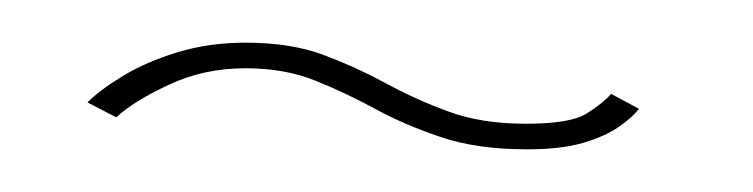

<svg xmlns="http://www.w3.org/2000/svg" viewBox="-20 -391 353 90"><path d="M227 -321Q243 -321 253.2 -324Q263.5 -327 270 -331.5Q276.5 -336 279.5 -340L266.5 -347Q262.5 -342.5 255 -337.8Q247.5 -333 226.5 -333Q205.5 -333 190 -338.8Q174.5 -344.5 160.8 -352Q147 -359.5 131.8 -365.2Q116.5 -371 95 -371Q78 -371 63.2 -366.5Q48.5 -362 37.8 -355.5Q27 -349 21 -343L34.5 -336Q42.5 -343.5 59 -351.2Q75.5 -359 95 -359Q113.5 -359 127.8 -353.2Q142 -347.5 155.8 -340Q169.5 -332.5 186.5 -326.8Q203.5 -321 227 -321Z"/></svg>

Font: Anybody Thin
Style: Regular
Weight: 100
Designer: Tyler Finck
Foundry: Etcetera Type Company
Version: Version 1.114;gftools[0.9.25]